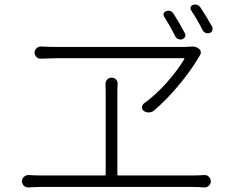

<svg xmlns="http://www.w3.org/2000/svg" viewBox="-20 -857 1040 849"><path d="M918 -739.3Q919.9 -734.4 919.9 -729.5Q919.9 -726.6 918.9 -722.7Q915 -713.9 907.2 -710.9Q898.4 -708 889.6 -711.4Q880.9 -714.8 876 -723.6Q853.5 -768.6 825.2 -811.5Q820.3 -818.4 823.2 -825.7Q826.2 -833 834 -835.9Q838.9 -836.9 843.8 -836.9Q857.4 -836.9 866.2 -824.2Q893.6 -782.2 918 -739.3ZM796.9 -710.9Q801.8 -703.1 798.3 -694.8Q794.9 -686.5 786.1 -683.6Q777.3 -680.7 768.6 -684.1Q759.8 -687.5 754.9 -696.3Q734.4 -738.3 706.1 -783.2Q701.2 -790 704.1 -797.9Q707 -805.7 714.8 -807.6Q720.7 -809.6 725.6 -809.6Q738.3 -809.6 747.1 -796.9Q774.4 -753.9 796.9 -710.9ZM794.9 -595.7Q796.9 -599.6 793 -599.6H233.4Q209 -599.6 161.1 -597.7Q149.4 -596.7 141.1 -605Q132.8 -613.3 132.8 -624.5Q132.8 -635.7 141.6 -643.6Q149.4 -651.4 160.2 -651.4Q160.2 -651.4 161.1 -651.4Q201.2 -649.4 231.4 -649.4H793.9Q807.6 -649.4 820.3 -650.4Q825.2 -651.4 830.1 -651.4Q847.7 -651.4 859.4 -641.6Q866.2 -636.7 867.7 -627.9Q869.1 -619.1 863.3 -611.3Q859.4 -605.5 856.4 -599.6Q823.2 -543.9 771 -481Q718.8 -418 661.1 -368.2Q651.4 -360.4 638.7 -359.9Q626 -359.4 616.2 -366.2Q607.4 -372.1 607.9 -382.3Q608.4 -392.6 616.2 -399.4Q668.9 -437.5 716.8 -491.2Q764.6 -544.9 794.9 -595.7ZM499 -85Q499 -81.1 502.9 -81.1H833Q855.5 -81.1 882.8 -83Q894.5 -84 903.3 -75.7Q912.1 -67.4 912.1 -55.7Q912.1 -43.9 903.3 -35.6Q894.5 -27.3 882.8 -28.3Q856.4 -30.3 833 -30.3H161.1Q139.6 -30.3 106.4 -28.3Q105.5 -28.3 104.5 -28.3Q93.8 -28.3 85.9 -35.2Q77.1 -43.9 77.1 -55.7Q77.1 -67.4 85.9 -75.2Q94.7 -83 106.4 -83Q131.8 -81.1 161.1 -81.1H442.4Q447.3 -81.1 447.3 -85V-455.1Q447.3 -474.6 446.3 -485.4Q446.3 -497.1 454.1 -505.4Q461.9 -513.7 473.6 -513.7Q485.4 -513.7 493.2 -505.4Q501 -497.1 500 -485.4Q499 -471.7 499 -455.1Z"/></svg>

Font: Gen Jyuu Gothic L Monospace Light
Style: Regular
Weight: 300
Designer: [Source Han Sans]
Ryoko NISHIZUKA  (kana & ideographs); Paul D. Hunt (Latin, Greek & Cyrillic); Wenlong ZHANG  (bopomofo
Version: Version 1.002.20150607